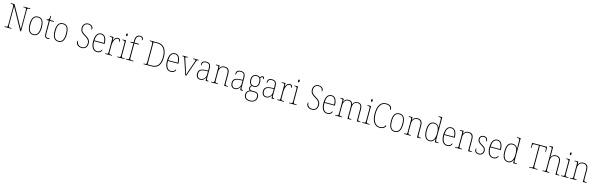

<svg xmlns="http://www.w3.org/2000/svg" viewBox="144 -3051 17271 5572"><g transform="rotate(15 8779.0 -265.5)"><path d="M45 0H252V-20H216C166 -20 160 -31 160 -108V-648L518 0H543V-606C543 -683 549 -694 599 -694H631V-714H425V-694H462C512 -694 518 -683 518 -606V-59L156 -714H45V-694H79C129 -694 135 -683 135 -606V-108C135 -31 129 -20 79 -20H45Z M911 10C1032 10 1096 -77 1096 -267C1096 -455 1034 -542 915 -542C789 -542 727 -453 727 -267C727 -78 796 10 911 10ZM911 -15C803 -15 755 -106 755 -267C755 -433 800 -517 914 -517C1023 -517 1068 -437 1068 -267C1068 -111 1027 -15 911 -15Z M1344 10C1360 10 1377 9 1396 5V-20C1376 -16 1363 -15 1343 -15C1292 -15 1270 -44 1270 -135V-511H1387V-536H1270V-657H1250C1250 -599 1243 -567 1228 -552C1217 -539 1197 -531 1171 -531V-511H1242V-141C1242 -29 1270 10 1344 10Z M1663 10C1784 10 1848 -77 1848 -267C1848 -455 1786 -542 1667 -542C1541 -542 1479 -453 1479 -267C1479 -78 1548 10 1663 10ZM1663 -15C1555 -15 1507 -106 1507 -267C1507 -433 1552 -517 1666 -517C1775 -517 1820 -437 1820 -267C1820 -111 1779 -15 1663 -15Z M2364 10C2475 10 2530 -62 2530 -170C2530 -285 2452 -329 2368 -381C2286 -430 2243 -467 2243 -555C2243 -637 2287 -699 2375 -699C2455 -699 2500 -656 2500 -574C2513 -574 2521 -587 2521 -614C2521 -671 2463 -724 2375 -724C2276 -724 2215 -651 2215 -561C2215 -454 2262 -410 2355 -356C2460 -294 2502 -255 2502 -166C2502 -73 2458 -15 2364 -15C2266 -15 2216 -74 2214 -167C2200 -167 2194 -146 2194 -125C2194 -61 2247 10 2364 10Z M2823 10C2914 10 2963 -49 2963 -82C2963 -93 2959 -98 2954 -102C2933 -55 2893 -15 2823 -15C2728 -15 2665 -101 2666 -274H2978V-290C2978 -447 2917 -542 2814 -542C2701 -542 2637 -451 2637 -262C2637 -87 2709 10 2823 10ZM2950 -298H2667C2673 -432 2714 -517 2813 -517C2904 -517 2948 -428 2950 -298Z M3072 0H3275V-20H3249C3188 -20 3182 -24 3182 -97V-280C3182 -398 3231 -519 3306 -519C3351 -519 3367 -493 3367 -443C3381 -443 3388 -459 3388 -479C3388 -515 3360 -544 3311 -544C3239 -544 3204 -482 3183 -428H3181L3178 -536H3067V-516H3079C3149 -516 3154 -512 3154 -441V-97C3154 -24 3147 -20 3087 -20H3072Z M3536 -658C3550 -658 3559 -666 3559 -698C3559 -729 3550 -738 3536 -738C3522 -738 3513 -729 3513 -698C3513 -666 3522 -658 3536 -658ZM3429 0H3652V-20H3628C3560 -20 3555 -25 3555 -95V-536H3448V-516H3462C3521 -516 3527 -511 3527 -438V-95C3527 -25 3522 -20 3454 -20H3429Z M3692 0H3920V-20H3872C3816 -20 3809 -26 3809 -100V-511H3941V-536H3809V-600C3809 -688 3845 -747 3920 -747C3980 -747 3994 -710 3994 -658C4004 -658 4016 -671 4016 -697C4016 -739 3979 -772 3921 -772C3833 -772 3781 -712 3781 -600V-536H3695V-511H3781V-100C3781 -26 3775 -20 3718 -20H3692Z M4221 0H4464C4655 0 4741 -123 4741 -342C4741 -572 4646 -714 4462 -714H4221V-694H4253C4304 -694 4311 -684 4311 -607V-109C4311 -30 4304 -20 4253 -20H4221ZM4455 -25H4339V-689H4456C4633 -689 4713 -554 4713 -342C4713 -131 4634 -25 4455 -25Z M5040 10C5131 10 5180 -49 5180 -82C5180 -93 5176 -98 5171 -102C5150 -55 5110 -15 5040 -15C4945 -15 4882 -101 4883 -274H5195V-290C5195 -447 5134 -542 5031 -542C4918 -542 4854 -451 4854 -262C4854 -87 4926 10 5040 10ZM5167 -298H4884C4890 -432 4931 -517 5030 -517C5121 -517 5165 -428 5167 -298Z M5321 -468 5478 0H5509L5672 -468C5688 -514 5692 -516 5736 -516H5738V-536H5574V-516H5602C5642 -516 5649 -510 5649 -495C5649 -475 5634 -436 5609 -365L5554 -209C5521 -114 5502 -53 5494 -28C5484 -66 5458 -145 5438 -203L5371 -407C5361 -438 5345 -480 5345 -496C5345 -510 5352 -516 5391 -516H5412V-536H5251V-516C5303 -516 5306 -514 5321 -468Z M5924 10C6012 10 6058 -51 6082 -99H6084L6089 0H6170V-20H6165C6117 -20 6110 -33 6110 -107V-379C6110 -486 6069 -542 5966 -542C5866 -542 5832 -487 5832 -440C5832 -410 5839 -395 5853 -395C5853 -475 5880 -517 5966 -517C6061 -517 6082 -464 6082 -371V-306L6007 -303C5861 -297 5794 -251 5794 -146C5794 -40 5849 10 5924 10ZM5927 -15C5852 -15 5822 -74 5822 -145C5822 -226 5867 -275 6005 -280L6082 -283V-178C6082 -100 6016 -15 5927 -15Z M6251 0H6455V-20H6443C6375 -20 6370 -25 6370 -95V-334C6370 -439 6413 -517 6521 -517C6611 -517 6644 -455 6644 -365V0H6755V-20H6744C6677 -20 6672 -25 6672 -95V-359C6672 -483 6627 -542 6520 -542C6450 -542 6407 -516 6372 -453H6369L6366 -536H6256V-516H6275C6336 -516 6342 -511 6342 -442V-95C6342 -25 6337 -20 6269 -20H6251Z M6962 10C7050 10 7096 -51 7120 -99H7122L7127 0H7208V-20H7203C7155 -20 7148 -33 7148 -107V-379C7148 -486 7107 -542 7004 -542C6904 -542 6870 -487 6870 -440C6870 -410 6877 -395 6891 -395C6891 -475 6918 -517 7004 -517C7099 -517 7120 -464 7120 -371V-306L7045 -303C6899 -297 6832 -251 6832 -146C6832 -40 6887 10 6962 10ZM6965 -15C6890 -15 6860 -74 6860 -145C6860 -226 6905 -275 7043 -280L7120 -283V-178C7120 -100 7054 -15 6965 -15Z M7473 241C7605 241 7675 171 7675 66C7675 -22 7631 -71 7539 -71H7474C7425 -71 7388 -83 7388 -126C7388 -163 7405 -186 7426 -205C7436 -199 7468 -196 7483 -196C7578 -196 7626 -261 7626 -363C7626 -420 7613 -460 7597 -485C7620 -513 7636 -529 7659 -529C7678 -529 7683 -514 7683 -476C7697 -476 7704 -490 7704 -513C7704 -537 7690 -557 7660 -557C7625 -557 7600 -526 7582 -504C7561 -526 7527 -542 7483 -542C7387 -542 7332 -477 7332 -367C7332 -303 7355 -242 7404 -215C7388 -200 7361 -168 7361 -131C7361 -92 7381 -72 7405 -62C7356 -49 7298 -2 7298 83C7298 179 7356 241 7473 241ZM7480 -221C7407 -221 7360 -267 7360 -364C7360 -472 7409 -517 7480 -517C7556 -517 7598 -475 7598 -365C7598 -262 7556 -221 7480 -221ZM7476 216C7362 216 7326 154 7326 83C7326 -1 7382 -46 7455 -46H7533C7612 -46 7647 -15 7647 66C7647 159 7592 216 7476 216Z M7902 10C7990 10 8036 -51 8060 -99H8062L8067 0H8148V-20H8143C8095 -20 8088 -33 8088 -107V-379C8088 -486 8047 -542 7944 -542C7844 -542 7810 -487 7810 -440C7810 -410 7817 -395 7831 -395C7831 -475 7858 -517 7944 -517C8039 -517 8060 -464 8060 -371V-306L7985 -303C7839 -297 7772 -251 7772 -146C7772 -40 7827 10 7902 10ZM7905 -15C7830 -15 7800 -74 7800 -145C7800 -226 7845 -275 7983 -280L8060 -283V-178C8060 -100 7994 -15 7905 -15Z M8239 0H8442V-20H8416C8355 -20 8349 -24 8349 -97V-280C8349 -398 8398 -519 8473 -519C8518 -519 8534 -493 8534 -443C8548 -443 8555 -459 8555 -479C8555 -515 8527 -544 8478 -544C8406 -544 8371 -482 8350 -428H8348L8345 -536H8234V-516H8246C8316 -516 8321 -512 8321 -441V-97C8321 -24 8314 -20 8254 -20H8239Z M8703 -658C8717 -658 8726 -666 8726 -698C8726 -729 8717 -738 8703 -738C8689 -738 8680 -729 8680 -698C8680 -666 8689 -658 8703 -658ZM8596 0H8819V-20H8795C8727 -20 8722 -25 8722 -95V-536H8615V-516H8629C8688 -516 8694 -511 8694 -438V-95C8694 -25 8689 -20 8621 -20H8596Z M9283 10C9394 10 9449 -62 9449 -170C9449 -285 9371 -329 9287 -381C9205 -430 9162 -467 9162 -555C9162 -637 9206 -699 9294 -699C9374 -699 9419 -656 9419 -574C9432 -574 9440 -587 9440 -614C9440 -671 9382 -724 9294 -724C9195 -724 9134 -651 9134 -561C9134 -454 9181 -410 9274 -356C9379 -294 9421 -255 9421 -166C9421 -73 9377 -15 9283 -15C9185 -15 9135 -74 9133 -167C9119 -167 9113 -146 9113 -125C9113 -61 9166 10 9283 10Z M9742 10C9833 10 9882 -49 9882 -82C9882 -93 9878 -98 9873 -102C9852 -55 9812 -15 9742 -15C9647 -15 9584 -101 9585 -274H9897V-290C9897 -447 9836 -542 9733 -542C9620 -542 9556 -451 9556 -262C9556 -87 9628 10 9742 10ZM9869 -298H9586C9592 -432 9633 -517 9732 -517C9823 -517 9867 -428 9869 -298Z M9981 0H10188V-20H10175C10104 -20 10100 -25 10100 -95V-334C10100 -431 10143 -517 10237 -517C10319 -517 10350 -466 10350 -365V0H10461V-20H10451C10383 -20 10378 -25 10378 -95V-349C10378 -442 10417 -518 10515 -518C10597 -518 10629 -463 10629 -365V0H10737V-20H10730C10662 -20 10657 -24 10657 -93V-362C10657 -480 10612 -542 10516 -542C10440 -542 10393 -501 10372 -443H10369C10355 -500 10321 -542 10242 -542C10176 -542 10127 -511 10103 -446H10099L10096 -536H9995V-516H10007C10067 -516 10072 -510 10072 -438V-95C10072 -25 10068 -20 9999 -20H9981Z M10897 -658C10911 -658 10920 -666 10920 -698C10920 -729 10911 -738 10897 -738C10883 -738 10874 -729 10874 -698C10874 -666 10883 -658 10897 -658ZM10790 0H11013V-20H10989C10921 -20 10916 -25 10916 -95V-536H10809V-516H10823C10882 -516 10888 -511 10888 -438V-95C10888 -25 10883 -20 10815 -20H10790Z M11318 10C11431 10 11489 -59 11489 -85C11489 -97 11485 -106 11476 -111C11453 -58 11408 -15 11318 -15C11171 -15 11100 -153 11100 -358C11100 -561 11173 -699 11315 -699C11436 -699 11474 -650 11474 -567C11487 -567 11495 -583 11495 -611C11495 -668 11441 -724 11319 -724C11158 -724 11072 -586 11072 -358C11072 -133 11155 10 11318 10Z M11768 10C11889 10 11953 -77 11953 -267C11953 -455 11891 -542 11772 -542C11646 -542 11584 -453 11584 -267C11584 -78 11653 10 11768 10ZM11768 -15C11660 -15 11612 -106 11612 -267C11612 -433 11657 -517 11771 -517C11880 -517 11925 -437 11925 -267C11925 -111 11884 -15 11768 -15Z M12046 0H12250V-20H12238C12170 -20 12165 -25 12165 -95V-334C12165 -439 12208 -517 12316 -517C12406 -517 12439 -455 12439 -365V0H12550V-20H12539C12472 -20 12467 -25 12467 -95V-359C12467 -483 12422 -542 12315 -542C12245 -542 12202 -516 12167 -453H12164L12161 -536H12051V-516H12070C12131 -516 12137 -511 12137 -442V-95C12137 -25 12132 -20 12064 -20H12046Z M12816 10C12895 10 12939 -37 12966 -105H12968L12972 0H13082V-20H13068C13002 -20 12996 -25 12996 -91V-760H12886V-740H12903C12962 -740 12968 -736 12968 -660V-543C12968 -513 12969 -477 12972 -442H12968C12942 -505 12892 -543 12812 -543C12697 -543 12636 -455 12636 -267C12636 -78 12704 10 12816 10ZM12812 -14C12724 -13 12664 -97 12664 -264C12664 -436 12712 -518 12815 -518C12932 -518 12969 -431 12969 -265C12969 -109 12917 -16 12812 -14Z M13342 10C13433 10 13482 -49 13482 -82C13482 -93 13478 -98 13473 -102C13452 -55 13412 -15 13342 -15C13247 -15 13184 -101 13185 -274H13497V-290C13497 -447 13436 -542 13333 -542C13220 -542 13156 -451 13156 -262C13156 -87 13228 10 13342 10ZM13469 -298H13186C13192 -432 13233 -517 13332 -517C13423 -517 13467 -428 13469 -298Z M13581 0H13785V-20H13773C13705 -20 13700 -25 13700 -95V-334C13700 -439 13743 -517 13851 -517C13941 -517 13974 -455 13974 -365V0H14085V-20H14074C14007 -20 14002 -25 14002 -95V-359C14002 -483 13957 -542 13850 -542C13780 -542 13737 -516 13702 -453H13699L13696 -536H13586V-516H13605C13666 -516 13672 -511 13672 -442V-95C13672 -25 13667 -20 13599 -20H13581Z M14297 10C14380 10 14436 -45 14436 -129C14436 -189 14416 -231 14323 -283C14248 -325 14208 -361 14208 -421C14208 -475 14238 -517 14305 -517C14368 -517 14402 -486 14402 -405C14417 -405 14423 -420 14423 -447C14423 -495 14386 -542 14307 -542C14228 -542 14180 -493 14180 -422C14180 -351 14213 -316 14316 -255C14394 -211 14408 -178 14408 -131C14408 -63 14369 -15 14297 -15C14214 -15 14187 -61 14187 -138C14173 -138 14166 -124 14166 -94C14166 -50 14196 10 14297 10Z M14727 10C14818 10 14867 -49 14867 -82C14867 -93 14863 -98 14858 -102C14837 -55 14797 -15 14727 -15C14632 -15 14569 -101 14570 -274H14882V-290C14882 -447 14821 -542 14718 -542C14605 -542 14541 -451 14541 -262C14541 -87 14613 10 14727 10ZM14854 -298H14571C14577 -432 14618 -517 14717 -517C14808 -517 14852 -428 14854 -298Z M15172 10C15251 10 15295 -37 15322 -105H15324L15328 0H15438V-20H15424C15358 -20 15352 -25 15352 -91V-760H15242V-740H15259C15318 -740 15324 -736 15324 -660V-543C15324 -513 15325 -477 15328 -442H15324C15298 -505 15248 -543 15168 -543C15053 -543 14992 -455 14992 -267C14992 -78 15060 10 15172 10ZM15168 -14C15080 -13 15020 -97 15020 -264C15020 -436 15068 -518 15171 -518C15288 -518 15325 -431 15325 -265C15325 -109 15273 -16 15168 -14Z M15808 0H16055V-20H16002C15952 -20 15946 -31 15946 -108V-689H16079C16131 -689 16137 -675 16139 -620L16142 -563H16162L16157 -714H15710L15705 -563H15725L15727 -620C15730 -675 15736 -689 15788 -689H15918V-108C15918 -31 15912 -20 15862 -20H15808Z M16207 0H16414V-20H16400C16332 -20 16327 -25 16327 -95V-334C16327 -460 16384 -517 16476 -517C16564 -517 16599 -466 16599 -361V0H16712V-20H16698C16631 -20 16627 -26 16627 -94V-363C16627 -486 16573 -542 16479 -542C16387 -542 16344 -491 16326 -441H16324C16326 -455 16327 -472 16327 -487V-760H16214V-740H16236C16292 -740 16299 -734 16299 -663V-95C16299 -25 16294 -20 16226 -20H16207Z M16871 -658C16885 -658 16894 -666 16894 -698C16894 -729 16885 -738 16871 -738C16857 -738 16848 -729 16848 -698C16848 -666 16857 -658 16871 -658ZM16764 0H16987V-20H16963C16895 -20 16890 -25 16890 -95V-536H16783V-516H16797C16856 -516 16862 -511 16862 -438V-95C16862 -25 16857 -20 16789 -20H16764Z M17028 0H17232V-20H17220C17152 -20 17147 -25 17147 -95V-334C17147 -439 17190 -517 17298 -517C17388 -517 17421 -455 17421 -365V0H17532V-20H17521C17454 -20 17449 -25 17449 -95V-359C17449 -483 17404 -542 17297 -542C17227 -542 17184 -516 17149 -453H17146L17143 -536H17033V-516H17052C17113 -516 17119 -511 17119 -442V-95C17119 -25 17114 -20 17046 -20H17028Z"/></g></svg>

Font: Noto Serif Devanagari SemiCondensed Thin
Style: Regular
Weight: 100
Width: 4
Designer: Universal Thirst, Indian Type Foundry and the Monotype Design Team
Foundry: Monotype Imaging Inc.
Version: Version 2.004